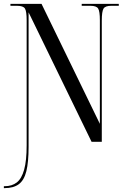

<svg xmlns="http://www.w3.org/2000/svg" viewBox="-26 -734 650 994"><path d="M-6 240V230H-2Q36 230 61 210.5Q86 191 99 144.5Q112 98 112 18V-629Q112 -676 103 -690Q94 -704 62 -704H28V-714H189L491 -93V-629Q491 -676 482 -690Q473 -704 442 -704H397V-714H589V-704H550Q519 -704 510 -689.5Q501 -675 501 -627V0H448L122 -670V27Q122 105 110.5 152Q99 199 71.5 219.5Q44 240 -3 240Z"/></svg>

Font: Noto Serif Display ExtraCondensed
Style: Regular
Weight: 400
Width: 2
Designer: Monotype Design Team
Foundry: Monotype Imaging Inc.
Version: Version 2.009